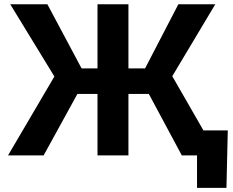

<svg xmlns="http://www.w3.org/2000/svg" viewBox="-20 -748 1122 924"><path d="M598.1 -727.5V0H449.2V-727.5ZM18.6 0 241.7 -379.9 29.3 -727.5H208L372.6 -418.9H678.2L838.4 -727.5H1016.1L809.1 -381.3L1028.3 0H855L696.3 -295.9H352.5L189.9 0ZM928.2 156.2V0H886.2V-120.6H1076.2L1069.8 156.2Z"/></svg>

Font: Inter 20pt
Style: Bold
Weight: 700
Version: Version 4.001;git-66647c0bb